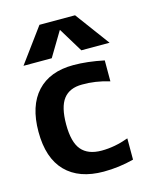

<svg xmlns="http://www.w3.org/2000/svg" viewBox="-115 -845 775 936"><g transform="rotate(-15 272.5 -377.0)"><path d="M282.2 -530.3Q352.5 -530.3 436.5 -512.7V-407.2Q365.2 -428.7 298.8 -427.7Q235.4 -427.7 204.6 -387.7Q173.8 -347.7 173.8 -259.8Q173.8 -169.9 207 -130.9Q240.2 -91.8 308.6 -91.8Q375 -91.8 444.3 -117.2V-9.8Q369.1 9.8 292 9.8Q168 9.8 101.1 -58.6Q34.2 -127 34.2 -259.8Q34.2 -390.6 98.6 -460.4Q163.1 -530.3 282.2 -530.3ZM262.7 -711.9 189.5 -589.8H46.9L173.8 -762.7H353.5L481.4 -589.8H338.9L264.6 -711.9Z"/></g></svg>

Font: Mgen+ 1c bold
Style: Bold
Weight: 700
Designer: [Source Han Sans]
Ryoko NISHIZUKA  (kana & ideographs); Paul D. Hunt (Latin, Greek & Cyrillic); Wenlong ZHANG  (bopomofo
Version: Version 1.059.20150602